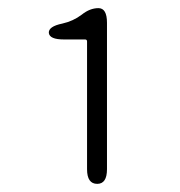

<svg xmlns="http://www.w3.org/2000/svg" viewBox="-20 -899 442 472"><path d="M219 -447Q194 -447 194 -483V-797Q194 -802 189 -802H137Q102 -802 100 -818Q99 -834 133 -841Q160 -847 181 -863Q201 -879 222 -879Q243 -879 243 -843V-483Q243 -447 219 -447Z"/></svg>

Font: Resource Han Rounded KR Light
Style: Regular
Weight: 300
Designer: Cyano Hao (round all glyphs); Ryoko NISHIZUKA 西塚涼子 (kana, bopomofo & ideographs); Paul D. Hunt (Latin, Greek & Cyrillic)
Foundry: Cyano Hao
Version: 0.990